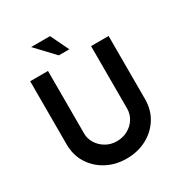

<svg xmlns="http://www.w3.org/2000/svg" viewBox="-209 -1071 1167 1232"><g transform="rotate(-30 374.5 -455.5)"><path d="M216 -268Q216 -229 237.5 -195Q259 -161 295 -140.5Q331 -120 374 -120Q420 -120 456.5 -140.5Q493 -161 514 -195Q535 -229 535 -268V-732H665V-265Q665 -184 626 -122.5Q587 -61 521 -26.5Q455 8 374 8Q293 8 227.5 -26.5Q162 -61 123 -122.5Q84 -184 84 -265V-732H216ZM199 -919H339L404 -784H326Z"/></g></svg>

Font: Reem Kufi SemiBold
Style: Regular
Weight: 600
Designer: Khaled Hosny
Version: Version 1.001